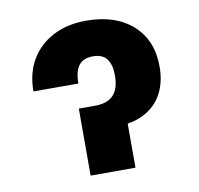

<svg xmlns="http://www.w3.org/2000/svg" viewBox="-67 -623 717 692"><g transform="rotate(-10 291.5 -276.5)"><path d="M60.1 -334.5Q60.1 -401.4 89.1 -450.2Q118.2 -499 170.2 -525.9Q222.2 -552.7 291 -552.7Q397.9 -552.7 460.7 -496.8Q523.4 -440.9 523.4 -343.8Q523.4 -286.6 500.7 -244.6Q478 -202.6 433.6 -179.9Q389.2 -157.2 323.7 -157.2H233.9V-245.1H268.6Q315.4 -245.1 337.4 -268.8Q359.4 -292.5 359.4 -340.3Q359.4 -379.4 343.8 -400.6Q328.1 -421.9 293 -421.9Q257.3 -421.9 241 -400.4Q224.6 -378.9 224.6 -334.5ZM210.4 -245.1H374.5V0H210.4Z"/></g></svg>

Font: Inter 17pt ExtraBold
Style: Regular
Weight: 800
Version: Version 4.001;git-66647c0bb